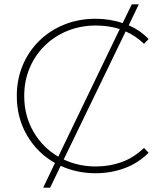

<svg xmlns="http://www.w3.org/2000/svg" viewBox="-20 -790 743 880"><path d="M178 70 232 -43Q152 -88 104.5 -168.5Q57 -249 57 -350Q57 -426 84 -490.5Q111 -555 160 -603Q209 -651 275 -677.5Q341 -704 418 -704Q485 -704 542 -684L584 -770H616L570 -674Q623 -651 661 -611L640 -589Q602 -626 556 -646L272 -59Q340 -27 419 -27Q482 -27 537.5 -47Q593 -67 640 -112L661 -90Q615 -43 552 -19.5Q489 4 418 4Q332 4 258 -30L210 70ZM247 -72 529 -657Q503 -665 475.5 -669Q448 -673 419 -673Q349 -673 289 -648.5Q229 -624 184.5 -580Q140 -536 115.5 -477.5Q91 -419 91 -350Q91 -260 133 -187Q175 -114 247 -72Z"/></svg>

Font: Montserrat ExtraLight
Style: Regular
Weight: 200
Designer: Julieta Ulanovsky
Foundry: Julieta Ulanovsky
Version: Version 9.000; ttfautohint (v1.8.4.7-5d5b)